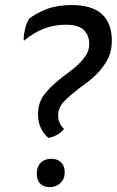

<svg xmlns="http://www.w3.org/2000/svg" viewBox="-20 -738 470 772"><path d="M174.8 -183.6Q193.4 -186.5 210 -196.3Q226.6 -205.1 237.3 -219.7Q224.6 -232.4 219.7 -244.1Q213.9 -255.9 213.9 -274.4Q213.9 -306.6 239.3 -332Q263.7 -356.4 296.9 -381.8Q315.4 -395.5 334 -409.2Q352.5 -423.8 369.1 -440.4Q394.5 -465.8 412.1 -498Q429.7 -530.3 429.7 -574.2Q429.7 -644.5 389.6 -681.6Q348.6 -717.8 268.6 -717.8Q210.9 -717.8 167 -701.2Q123 -683.6 97.7 -663.1Q85.9 -646.5 80.1 -618.2Q75.2 -597.7 75.2 -584Q75.2 -578.1 76.2 -574.2Q114.3 -606.4 157.2 -623Q200.2 -638.7 243.2 -638.7Q295.9 -638.7 317.4 -617.2Q338.9 -594.7 338.9 -561.5Q338.9 -533.2 322.3 -510.7Q305.7 -487.3 281.2 -466.8Q264.6 -453.1 247.1 -440.4Q229.5 -427.7 212.9 -413.1Q180.7 -387.7 156.2 -355.5Q132.8 -323.2 132.8 -278.3Q132.8 -248 143.6 -224.6Q154.3 -200.2 174.8 -183.6ZM186.5 -99.6Q160.2 -99.6 143.6 -84Q127.9 -67.4 127.9 -40Q127.9 -12.7 142.6 1Q157.2 14.6 179.7 14.6Q206.1 14.6 222.7 -2Q240.2 -17.6 240.2 -44.9Q240.2 -72.3 224.6 -85.9Q210 -99.6 186.5 -99.6Z"/></svg>

Font: cl
Style: Italic
Weight: 400
Designer: Mitja Miklavcic
Version: Version 7.504; 2011; Build 1022